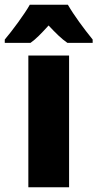

<svg xmlns="http://www.w3.org/2000/svg" viewBox="-63 -786 409 806"><path d="M222 -766H62C41 -728 -13 -655 -43 -620V-606H65C88 -622 111 -646 141 -679C171 -647 195 -623 220 -606H326V-620C288 -667 248 -721 222 -766ZM227 0V-553H56V0Z"/></svg>

Font: Noto Sans Khmer Condensed Black
Style: Regular
Weight: 900
Width: 3
Designer: Danh Hong and the Monotype Design Team
Foundry: Monotype Imaging Inc.
Version: Version 2.004